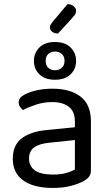

<svg xmlns="http://www.w3.org/2000/svg" viewBox="-20 -912 539 946"><path d="M240 -52Q282 -52 309.5 -60.5Q337 -69 349 -77V-222L225 -209Q173 -204 148 -185.5Q123 -167 123 -131Q123 -93 152 -72.5Q181 -52 240 -52ZM239 -475Q326 -475 377 -436Q428 -397 428 -313V-76Q428 -54 419.5 -42.5Q411 -31 394 -21Q370 -7 330.5 3.5Q291 14 240 14Q146 14 94.5 -23Q43 -60 43 -130Q43 -196 86 -229.5Q129 -263 207 -271L349 -285V-313Q349 -363 319 -386Q289 -409 238 -409Q196 -409 159 -397Q122 -385 93 -370Q85 -377 78.5 -386Q72 -395 72 -406Q72 -420 79 -429Q86 -438 101 -446Q128 -460 163 -467.5Q198 -475 239 -475ZM147 -612Q147 -651 174 -678Q201 -705 251 -705Q301 -705 328 -678Q355 -651 355 -612Q355 -573 328 -546Q301 -519 251 -519Q201 -519 174 -546Q147 -573 147 -612ZM205 -612Q205 -590 218 -578Q231 -566 251 -566Q271 -566 284.5 -578Q298 -590 298 -612Q298 -634 284.5 -646Q271 -658 251 -658Q231 -658 218 -646Q205 -634 205 -612ZM313 -892Q332 -891 343.5 -881Q355 -871 355 -860Q355 -847 348.5 -838.5Q342 -830 332 -819L266 -747Q247 -747 236.5 -756Q226 -765 226 -776Q226 -784 229 -789.5Q232 -795 238 -803Z"/></svg>

Font: Baloo Da 2
Style: Regular
Weight: 400
Designer: Noopur Datye, Sulekha Rajkumar and Ek Type
Foundry: Ek Type
Version: Version 1.640;hotconv 1.0.111;makeotfexe 2.5.65597; ttfautoh